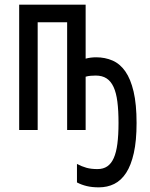

<svg xmlns="http://www.w3.org/2000/svg" viewBox="-20 -556 640 821"><path d="M402.8 245.1Q373.5 245.1 351.1 239.7Q328.6 234.4 309.1 224.1V145Q329.6 155.8 349.6 161.4Q369.6 167 397 167Q421.4 167 438.5 155.5Q455.6 144 466.3 120.1Q477.1 96.2 481.9 58.8Q486.8 21.5 486.8 -30.8Q486.8 -83 481.9 -121.1Q477.1 -159.2 465.6 -184.1Q454.1 -209 435.5 -220.9Q417 -232.9 389.2 -232.9Q377.9 -232.9 366.9 -231.9Q356 -231 346.2 -228V0H267.1V-460.9H141.1V0H62V-536.1H346.2V-305.2Q356.4 -308.1 368.2 -309.6Q379.9 -311 391.1 -311Q429.2 -311 461.2 -297.1Q493.2 -283.2 515.9 -250.7Q538.6 -218.3 551.3 -164.3Q564 -110.4 564 -29.8Q564 45.9 552.2 98.4Q540.5 150.9 519.3 183.3Q498 215.8 468.5 230.5Q439 245.1 402.8 245.1Z"/></svg>

Font: Droid Sans Mono
Style: Regular
Weight: 400
Monospace: yes
Foundry: Ascender Corporation
Version: Version 1.00 build 112